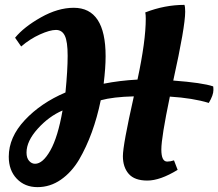

<svg xmlns="http://www.w3.org/2000/svg" viewBox="-20 -730 897 789"><path d="M530 -334Q445 -332 394 -318Q365 -177 305 -74Q274 -22 230 8.5Q186 39 134 39Q82 39 49 4.5Q16 -30 16 -86Q16 -166 82 -236.5Q148 -307 249 -350Q258 -442 258 -500.5Q258 -559 246.5 -583Q235 -607 210 -607Q185 -607 144 -588.5Q103 -570 67 -539L42 -575Q78 -619 148 -658.5Q218 -698 283 -698Q414 -698 414 -499Q414 -452 406 -386Q471 -399 545 -403Q579 -561 579 -653Q579 -670 577 -679Q657 -710 738 -710Q741 -702 741 -682Q741 -620 692 -399Q812 -390 856 -375Q857 -371 857 -360Q857 -339 838 -307Q773 -327 678 -333Q643 -165 643 -115.5Q643 -66 667 -66Q680 -66 695 -71L710 -32Q638 12 585.5 12Q533 12 509 -15.5Q485 -43 485 -88.5Q485 -134 530 -334ZM124 -57Q156 -57 187 -112Q218 -167 237 -276Q181 -252 135 -201Q89 -150 89 -103Q89 -81 99.5 -69Q110 -57 124 -57Z"/></svg>

Font: Oleo Script Swash Caps
Style: Regular
Weight: 400
Designer: Soytutype
Foundry: Soytutype
Version: Version 1.002